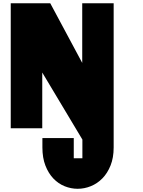

<svg xmlns="http://www.w3.org/2000/svg" viewBox="-20 -799 890 1196"><path d="M493.2 70.3 243.2 -347.2V0H46.9V-778.8H293L492.2 -407.2V-778.8H688V119.6Q688 183.6 668.7 231.7Q649.4 279.8 617.9 312Q586.4 344.2 546.1 360.6Q505.9 377 463.9 377Q422.4 377 382.8 361.1Q343.3 345.2 312.5 313Q281.7 280.8 262.9 232.4Q244.1 184.1 244.1 119.6V61H439.5V187H493.2Z"/></svg>

Font: Coda Caption ExtraBold
Style: Regular
Weight: 800
Designer: vernon adams
Foundry: vernon adams
Version: Version 1.002